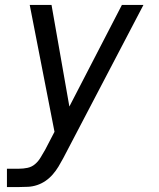

<svg xmlns="http://www.w3.org/2000/svg" viewBox="-20 -540 640 775"><path d="M8 215V141H57Q74 141 91 137.5Q108 134 121.5 122.5Q135 111 144 95.5Q153 80 162 65L200 -8L100 -520H188L260 -110L472 -520H559L235 99Q226 116 216 132.5Q206 149 193 164Q180 179 164 190Q148 201 130 207Q112 213 93.5 214Q75 215 57 215Z"/></svg>

Font: Zed Sans Extended
Style: Italic
Weight: 400
Width: 7
Italic angle: -9°
Designer: Belleve Invis
Foundry: Belleve Invis
Version: Version 1.0.0; ttfautohint (v1.8.4)